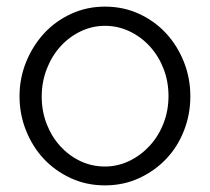

<svg xmlns="http://www.w3.org/2000/svg" viewBox="-20 -550 635 580"><path d="M297 10Q241 10 193.5 -12Q146 -34 112 -70.5Q78 -107 58.5 -156Q39 -205 39 -259Q39 -314 59 -363Q79 -412 113 -449Q147 -486 194.5 -508Q242 -530 297 -530Q353 -530 400.5 -508Q448 -486 482 -449Q516 -412 535.5 -363Q555 -314 555 -259Q555 -205 536 -156Q517 -107 482.5 -70.5Q448 -34 400.5 -12Q353 10 297 10ZM106 -258Q106 -214 121 -175.5Q136 -137 162 -108.5Q188 -80 222.5 -63.5Q257 -47 297 -47Q336 -47 371 -64Q406 -81 432.5 -110Q459 -139 474 -177.5Q489 -216 489 -260Q489 -304 474 -342.5Q459 -381 432.5 -410Q406 -439 371 -455.5Q336 -472 297 -472Q258 -472 223 -455Q188 -438 162 -409Q136 -380 121 -341Q106 -302 106 -258Z"/></svg>

Font: Rising Sun Light
Style: Regular
Weight: 300
Designer: Matt McInerney, Pablo Impallari, Rodrigo Fuenzalida (Raleway font), Stephen Hutchings (Greek), Cristiano Sobral (main ch
Foundry: The Rising Sun Project Authors
Version: Version 4.327; ttfautohint (v1.8.4.7-5d5b-dirty)